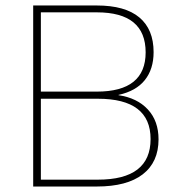

<svg xmlns="http://www.w3.org/2000/svg" viewBox="-20 -680 657 700"><path d="M101 0V-660H333Q436 -660 488 -616.5Q540 -573 540 -490Q540 -428 508 -388Q476 -348 412 -334V-333Q480 -323 519 -281Q558 -239 558 -172Q558 -89 500.5 -44.5Q443 0 333 0ZM129 -346H333Q511 -346 511 -489Q511 -635 333 -635H129ZM129 -25H337Q529 -25 529 -173Q529 -320 337 -320H129Z"/></svg>

Font: Work Sans ExtraLight
Style: Regular
Weight: 200
Designer: Wei Huang
Foundry: Wei Huang
Version: Version 2.010; ttfautohint (v1.8.3)